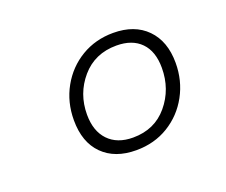

<svg xmlns="http://www.w3.org/2000/svg" viewBox="-61 -819 538 458"><g transform="rotate(-20 207.5 -590.0)"><path d="M101 -567Q101 -613 122 -650.5Q143 -688 179 -709.5Q215 -731 260 -731Q314 -731 345 -699.5Q376 -668 376 -613Q376 -568 355.5 -530.5Q335 -493 299 -471Q263 -449 217 -449Q163 -449 132 -480Q101 -511 101 -567ZM341 -613Q341 -655 319 -677.5Q297 -700 257 -700Q202 -700 168.5 -661Q135 -622 135 -569Q135 -527 157.5 -503.5Q180 -480 220 -480Q275 -480 308 -519.5Q341 -559 341 -613Z"/></g></svg>

Font: Bitter Pro Light
Style: Italic
Weight: 300
Italic angle: -9°
Designer: Sol Matas, and Bitter project Authors
Foundry: Sol Matas
Version: Version 1.010